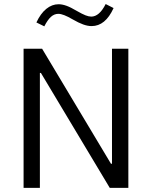

<svg xmlns="http://www.w3.org/2000/svg" viewBox="-20 -913 737 933"><path d="M524.2 -676.2V-117.2H519.3L184.6 -676.2H94.6V0H173.8V-558.7H178.7L513.4 0H603.7V-676.2ZM156.9 -803.9 195.3 -785Q211.1 -816.1 227.3 -831Q243.6 -845.8 263.6 -845.8Q287.2 -845.8 332.6 -819.1Q362.2 -801.9 384.3 -794.1Q406.3 -786.2 425.1 -786.2Q492.2 -786.2 531.9 -873.8L493.5 -893.4Q462.7 -832.3 423.5 -832.3Q411.3 -832.3 395.4 -838.6Q379.6 -844.8 353.6 -859.7Q323.1 -877.8 302.6 -885.1Q282.1 -892.4 264.7 -892.4Q232.7 -892.4 204.9 -869.9Q177.2 -847.4 156.9 -803.9Z"/></svg>

Font: Estedad VF
Style: Regular
Weight: 100
Designer: Amin Abedi
Version: Version 7.3